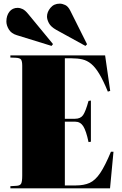

<svg xmlns="http://www.w3.org/2000/svg" viewBox="-20 -1034 668 1054"><path d="M37 0V-12L71 -14Q90 -15 96 -26Q102 -37 102 -70V-673Q102 -698 95.5 -707Q89 -716 66 -717L37 -718V-730H557L585 -535L572 -531Q547 -592 525 -628.5Q503 -665 480.5 -683.5Q458 -702 432 -708Q406 -714 373 -714H336V-382H392Q422 -382 436 -402Q450 -422 466 -480L479 -482V-256L466 -254Q453 -316 437 -341Q421 -366 393 -366H336V-16H396Q441 -16 472 -30Q503 -44 530 -84Q557 -124 589 -201H603L584 0ZM449 -782 289 -870Q259 -887 248.5 -907Q238 -927 238 -943Q238 -968 257 -991Q276 -1014 308 -1014Q322 -1014 338 -1006.5Q354 -999 366 -975L458 -791ZM263 -782 72 -841Q42 -850 28.5 -872.5Q15 -895 15 -916Q15 -948 31.5 -969.5Q48 -991 78 -991Q89 -991 103.5 -984.5Q118 -978 135 -957L271 -792Z"/></svg>

Font: Display Black
Style: Regular
Weight: 900
Designer: Latin by Veronika Burian and Jose Scaglione. Greek by Irene Vlachou. Cyrillic by Vera Evstafieva.
Foundry: TypeTogether
Version: Version 3.002